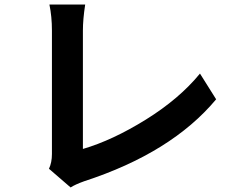

<svg xmlns="http://www.w3.org/2000/svg" viewBox="-20 -781 1040 843"><path d="M195 -40Q208 -67 208 -105V-647Q208 -708 197 -761H354Q344 -696 344 -647V-127Q474 -165 620.5 -256Q767 -347 858 -458L929 -345Q733 -110 349 15Q310 29 290 42Z"/></svg>

Font: Swei Fan Sans CJK TC
Style: Bold
Weight: 700
Version: Version 2.130